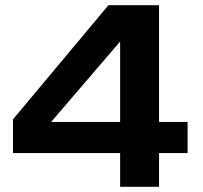

<svg xmlns="http://www.w3.org/2000/svg" viewBox="-20 -720 783 740"><path d="M30 -130V-260L398 -700H593V-250H703V-130H593V0H443V-130ZM177 -250H443V-560Z"/></svg>

Font: Copperplate Sans CC
Style: Bold
Weight: 700
Designer: indestructible type*
Foundry: Cowboy Collective
Version: Version 1.000